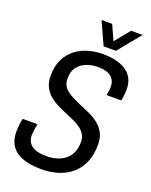

<svg xmlns="http://www.w3.org/2000/svg" viewBox="-161 -957 830 1054"><g transform="rotate(20 253.5 -429.5)"><path d="M217 12Q172 12 135 4.5Q98 -3 71 -20.5Q44 -38 29.5 -66.5Q15 -95 15 -136Q15 -151 17 -172Q19 -193 24 -213H110Q107 -197 104.5 -180.5Q102 -164 101 -148Q101 -119 114.5 -100.5Q128 -82 153.5 -73.5Q179 -65 216 -65Q250 -65 278 -74Q306 -83 326.5 -100.5Q347 -118 357.5 -143.5Q368 -169 368 -202Q368 -227 357.5 -245Q347 -263 329 -276.5Q311 -290 288.5 -300.5Q266 -311 242 -321Q214 -332 186.5 -345.5Q159 -359 136.5 -378Q114 -397 100.5 -423.5Q87 -450 87 -489Q87 -545 106.5 -584.5Q126 -624 159 -649.5Q192 -675 233 -686.5Q274 -698 316 -698Q359 -698 393.5 -690Q428 -682 453.5 -664.5Q479 -647 492 -621Q505 -595 505 -558Q505 -546 503.5 -531Q502 -516 498 -493H412Q416 -513 417 -523.5Q418 -534 418 -542Q418 -581 392.5 -601.5Q367 -622 315 -622Q281 -622 249.5 -610Q218 -598 198.5 -572.5Q179 -547 179 -505Q179 -482 188.5 -465Q198 -448 214 -436Q230 -424 250.5 -414Q271 -404 293 -394Q322 -382 351.5 -369Q381 -356 406 -336.5Q431 -317 446 -289Q461 -261 461 -220Q461 -163 443 -119.5Q425 -76 392 -47Q359 -18 314 -3Q269 12 217 12ZM485 -871 377 -739H305L245 -871H307L360 -754H322L418 -871Z"/></g></svg>

Font: Archivo Condensed
Style: Italic
Weight: 400
Width: 3
Italic angle: -10°
Designer: Hector Gatti
Foundry: Omnibus-Type
Version: Version 2.001